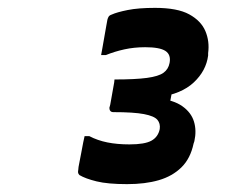

<svg xmlns="http://www.w3.org/2000/svg" viewBox="-20 -815 640 488"><path d="M509 -674Q504 -635 472.5 -605.5Q441 -576 383 -568L419 -591L410 -544L381 -565Q421 -561 443.5 -545Q466 -529 473 -506Q480 -483 474 -456L472 -450Q464 -412 441 -389.5Q418 -367 383.5 -357Q349 -347 303 -347Q254 -347 225.5 -354Q197 -361 182 -370Q179 -373 178.5 -376Q178 -379 179 -384Q179 -389 181.5 -400.5Q184 -412 186.5 -426.5Q189 -441 191.5 -453Q194 -465 195 -469H207Q228 -458 253 -453Q278 -448 309 -448Q348 -448 365 -457.5Q382 -467 386 -487Q388 -501 380 -510.5Q372 -520 346 -525Q320 -530 268 -530Q263 -530 260.5 -533Q258 -536 258 -541Q260 -546 262.5 -562Q265 -578 268 -593Q271 -608 271 -613Q324 -613 353.5 -617Q383 -621 395.5 -630Q408 -639 411 -655Q415 -676 400.5 -685.5Q386 -695 349 -695Q321 -695 296 -689.5Q271 -684 249 -675H237Q238 -679 240 -691.5Q242 -704 245 -720Q248 -736 250 -748.5Q252 -761 253 -765Q254 -769 256 -772.5Q258 -776 264 -778Q277 -784 304.5 -789.5Q332 -795 374 -795Q431 -795 461 -778.5Q491 -762 502 -736Q513 -710 509 -680Z"/></svg>

Font: RecMonoLinear Nerd Font Mono
Style: Bold Italic
Weight: 700
Italic angle: -10°
Monospace: yes
Version: Version 1.085; ttfautohint (v1.8.4.7-5d5b);Nerd Fonts 3.2.1